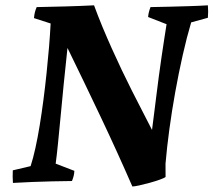

<svg xmlns="http://www.w3.org/2000/svg" viewBox="-20 -676 797 717"><path d="M474.3 20.4Q417.7 -109.4 356.3 -238.8Q295 -368.1 232 -497Q224 -424.7 217.7 -359.5Q211.4 -294.4 206.1 -238.6Q200.7 -182.8 196.4 -138.7Q192 -94.6 187.9 -64.9L257.7 -38Q257.2 -20 248.7 0Q212 0.5 175.4 1.2Q138.7 2 102.1 3.5Q65.4 5 28.3 7.1Q27.3 -4.9 27.3 -16.4Q27.3 -27.9 27.8 -39.9L94.3 -55.6Q103.5 -83.7 112.1 -122.6Q120.7 -161.4 128.2 -207.3Q135.7 -253.3 142.2 -303Q148.7 -352.7 153.9 -402.7Q159.1 -452.8 163.1 -500.2Q167 -547.7 169.1 -588.3L106.9 -608.4Q107.9 -620.5 110.4 -630.5Q113 -640.6 117 -649.5Q170.9 -650.5 224.9 -652Q278.9 -653.5 331.2 -656.1Q345.5 -617.1 362.3 -576.4Q379.2 -535.8 397.5 -495Q415.8 -454.2 434.8 -414.3Q453.8 -374.4 473.3 -335.9Q492.8 -297.4 511.6 -261.1Q530.5 -224.7 547.7 -190.8Q551.2 -218.7 555.4 -251.1Q559.6 -283.5 563.9 -318.8Q568.2 -354 573 -389.9Q577.8 -425.9 582.9 -460.7Q588 -495.5 592.9 -527.4Q597.9 -559.2 602 -585.6L533.1 -612.5Q534.5 -630.5 542.1 -649.5Q577.7 -650 613.6 -651Q649.5 -652 685.3 -653Q721.2 -654 756.3 -656.1Q757.3 -644.6 757.3 -632.8Q757.3 -621.1 756.3 -609.6L693.9 -592.4Q677.4 -537 662.4 -470.4Q647.3 -403.7 634.5 -332.5Q621.7 -261.4 612.4 -192.8Q603.1 -124.2 598.1 -64.5L598.3 -15Q593.2 -11 576.3 -5Q559.4 1 538.5 6.8Q517.6 12.5 499.6 16.5Q481.6 20.4 474.3 20.4Z"/></svg>

Font: Labrada
Style: Italic
Weight: 400
Italic angle: -7°
Designer: Mercedes Jáuregui
Foundry: Omnibus-Type Team
Version: Version 1.000